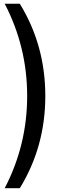

<svg xmlns="http://www.w3.org/2000/svg" viewBox="-20 -802 300 1018"><path d="M220.2 -293Q220.2 -24.4 85 195.8H4.9Q124 -32.7 124 -293Q124 -553.7 4.9 -782.2H85Q220.2 -562 220.2 -293Z"/></svg>

Font: Creato Display Medium
Style: Regular
Weight: 500
Version: Version 1.000